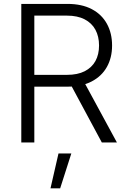

<svg xmlns="http://www.w3.org/2000/svg" viewBox="-20 -748 670 1008"><path d="M91.8 0V-727.5H334Q409.7 -727.5 461.9 -700Q514.2 -672.4 541.3 -623Q568.4 -573.7 568.4 -509.3Q568.4 -444.8 541 -396.2Q513.7 -347.7 461.2 -320.3Q408.7 -293 333 -293H129.9V-355H331.5Q387.2 -355 424.6 -374Q461.9 -393.1 481 -427.5Q500 -461.9 500 -509.3Q500 -556.6 481 -591.8Q461.9 -627 424.3 -646.5Q386.7 -666 331.1 -666H160.2V0ZM514.6 0 337.9 -328.6H415.5L593.8 0ZM245.1 240.7 287.1 57.6H354.5L295.9 240.7Z"/></svg>

Font: Inter 18pt Light
Style: Regular
Weight: 300
Designer: Rasmus Andersson
Foundry: rsms
Version: Version 4.001;git-66647c0bb